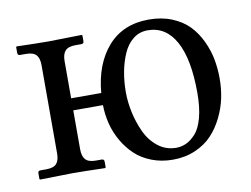

<svg xmlns="http://www.w3.org/2000/svg" viewBox="-57 -521 801 613"><g transform="rotate(-10 343.0 -215.0)"><path d="M449.2 -408.7Q422.4 -408.7 402.1 -392.6Q381.8 -376.5 370.1 -349.6Q358.4 -322.8 352.5 -291.3Q346.7 -259.8 346.7 -225.6Q346.7 -194.3 353.8 -161.1Q360.8 -127.9 375.2 -96.2Q389.6 -64.5 415.5 -43.9Q441.4 -23.4 474.6 -23.4Q491.7 -23.4 507.3 -30.5Q522.9 -37.6 538.1 -54.2Q553.2 -70.8 562.3 -104.2Q571.3 -137.7 571.3 -184.6Q571.3 -293.9 539.8 -351.3Q508.3 -408.7 449.2 -408.7ZM269 -237.3Q276.9 -330.1 325.9 -386Q375 -441.9 459 -441.9Q500.5 -441.9 533.7 -428.2Q566.9 -414.6 588.1 -392.6Q609.4 -370.6 623.5 -340.8Q637.7 -311 643.6 -280.3Q649.4 -249.5 649.4 -216.8Q649.4 -185.5 643.1 -154.5Q636.7 -123.5 621.8 -93Q606.9 -62.5 585.4 -39.6Q564 -16.6 531 -2.2Q498 12.2 458 12.2Q420.9 12.2 389.4 0Q357.9 -12.2 336.2 -32.7Q314.5 -53.2 298.8 -80.3Q283.2 -107.4 275.6 -137.2Q268.1 -167 267.6 -198.2H171.4V-71.8Q171.4 -49.3 181.2 -38.6Q190.9 -27.8 214.4 -27.8H233.4Q241.7 -27.8 241.7 -19.5V-1L239.7 1Q171.4 -1 132.3 -1L28.8 1L26.9 -1V-19.5Q26.9 -27.8 34.7 -27.8H53.7Q77.6 -27.8 87.2 -38.6Q96.7 -49.3 96.7 -71.8V-357.9Q96.7 -380.4 87.2 -391.1Q77.6 -401.9 53.7 -401.9H34.7Q26.9 -401.9 26.9 -410.2V-428.7L28.8 -430.7Q96.7 -428.7 132.3 -428.7L239.7 -430.7L241.7 -428.7V-410.2Q241.7 -401.9 233.4 -401.9H214.4Q190.9 -401.9 181.2 -391.1Q171.4 -380.4 171.4 -357.9V-237.3Z"/></g></svg>

Font: Libertinage
Style: f
Weight: 400
Designer: OSP
Foundry: OSP
Version: Version 1.0; 2008; OFL relea